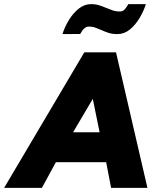

<svg xmlns="http://www.w3.org/2000/svg" viewBox="-65 -915 766 935"><path d="M653 0H476L452 -125H207L139 0H-45L345.5 -660H500ZM420 -271 387 -433H386.5L291 -271ZM506.5 -749Q481.5 -749 462.8 -755.2Q444 -761.5 426.5 -769.5Q401.5 -780 392 -782.8Q382.5 -785.5 366.5 -785.5Q345 -785.5 325.5 -749.5L239 -749Q251 -786 271.5 -819Q292 -852 319.2 -873.5Q346.5 -895 379 -895Q400 -895 417.2 -889.5Q434.5 -884 450.5 -877.2Q466.5 -870.5 482.8 -864.8Q499 -859 519 -859Q534 -859 543.8 -871Q553.5 -883 560 -895H645.5Q634.5 -860.5 614.5 -827Q594.5 -793.5 567.2 -771.2Q540 -749 506.5 -749Z"/></svg>

Font: Lucymar Sans ExtraBold
Style: Italic
Weight: 800
Italic angle: -10°
Foundry: The League of Moveable Type (original font) / Main changes by Cristiano Sobral with portions from Mirco Monsees
Version: Version 2.00;August 30, 2020;FontCreator 13.0.0.2681 64-bit